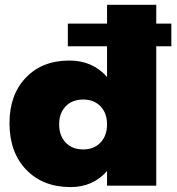

<svg xmlns="http://www.w3.org/2000/svg" viewBox="-20 -762 728 789"><path d="M684.1 -665V-571.8H622.1V1H419.9V-59.1Q361.8 6.8 270 6.8Q156.2 6.8 87.6 -64.7Q19 -136.2 19 -255.9Q19 -372.6 86.2 -442.9Q153.3 -513.2 265.1 -513.2Q360.4 -513.2 419.9 -445.8V-571.8H258.8V-665H419.9V-742.2H622.1V-665ZM321.8 -147.9Q366.2 -147.9 393.1 -176.3Q419.9 -204.6 419.9 -251Q419.9 -296.9 393.1 -325Q366.2 -353 321.8 -353Q276.9 -353 250 -325.2Q223.1 -297.4 223.1 -251Q223.1 -204.1 250 -176Q276.9 -147.9 321.8 -147.9Z"/></svg>

Font: Montserrat arm ExtraBold
Style: Regular
Weight: 800
Designer: Julieta Ulanovsky
Foundry: Julieta Ulanovsky
Version: Version 6.000;PS 006.000;hotconv 1.0.88;makeotf.lib2.5.64775